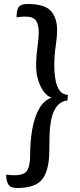

<svg xmlns="http://www.w3.org/2000/svg" viewBox="-20 -803 402 962"><path d="M161 -473Q161 -520 167.5 -564.5Q174 -609 174 -643Q174 -678 161 -699Q148 -720 105 -720Q96 -720 85.5 -719Q75 -718 63 -716Q63 -755 74.5 -769Q86 -783 118 -783Q204 -783 235 -748Q266 -713 266 -654Q266 -617 259 -571.5Q252 -526 252 -476Q252 -437 258 -403.5Q264 -370 278.5 -349.5Q293 -329 320 -328L318 -300Q284 -295 265 -270.5Q246 -246 238 -209.5Q230 -173 228.5 -131Q227 -89 227 -49Q227 48 193 93.5Q159 139 65 139Q34 139 22.5 122Q11 105 11 72Q35 75 53 75Q103 75 117 50Q131 25 131 -27Q131 -94 141.5 -154.5Q152 -215 176 -258Q200 -301 239 -314Q220 -318 202 -340.5Q184 -363 172.5 -398Q161 -433 161 -473Z"/></svg>

Font: Merienda Light
Style: Regular
Weight: 300
Designer: Eduardo Rodriguez Tunni
Foundry: Eduardo Rodriguez Tunni
Version: Version 2.001; ttfautohint (v1.8.4.7-5d5b)